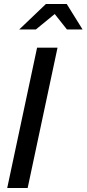

<svg xmlns="http://www.w3.org/2000/svg" viewBox="-20 -938 432 958"><path d="M16 0 165 -700H267L118 0ZM76 -791 209 -918H313L392 -791H314L253 -868L159 -791Z"/></svg>

Font: Red Hat Display Medium
Style: Italic
Weight: 500
Italic angle: -12°
Designer: Pentagram, MCKL
Foundry: Pentagram, MCKL
Version: Version 1.023; ttfautohint (v1.8.3)